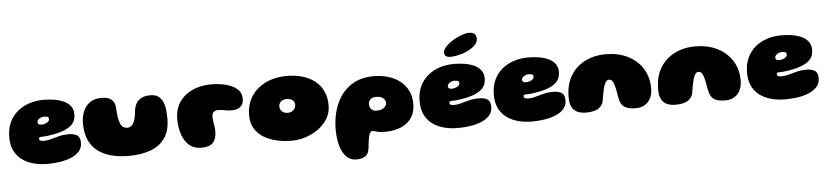

<svg xmlns="http://www.w3.org/2000/svg" viewBox="-51 -1068 6997 1624"><g transform="rotate(-5 3447.0 -256.0)"><path d="M314 46.5Q225 46.5 156.2 18.8Q87.5 -9 48.8 -65.5Q10 -122 10 -207.5Q10 -278 34.8 -331.8Q59.5 -385.5 103.2 -422.2Q147 -459 204.2 -477.8Q261.5 -496.5 326.5 -496.5Q370.5 -496.5 414.5 -489.8Q458.5 -483 495 -466.8Q531.5 -450.5 553.5 -422.5Q575.5 -394.5 575.5 -352.5Q575.5 -324.5 567.8 -303.8Q560 -283 546 -268Q532 -253 513.2 -242Q494.5 -231 472.5 -222Q450.5 -213 416.8 -205Q383 -197 348.2 -192Q313.5 -187 288 -187Q272.5 -187 266 -183.8Q259.5 -180.5 259.5 -172Q259.5 -167 261.8 -163Q264 -159 268.5 -156.5Q274 -153 282.8 -151.8Q291.5 -150.5 302.5 -150.5Q328 -150.5 360.5 -160Q393 -169.5 430.8 -179Q468.5 -188.5 510.5 -188.5Q555.5 -188.5 582.8 -172Q610 -155.5 610 -106.5Q610 -65.5 585 -36.2Q560 -7 517.8 11.2Q475.5 29.5 422.5 38Q369.5 46.5 314 46.5ZM293.5 -289Q305 -289 320.2 -293.8Q335.5 -298.5 347 -307.8Q358.5 -317 358.5 -330Q358.5 -347 345 -350.8Q331.5 -354.5 317 -354.5Q307 -354.5 296.8 -351.2Q286.5 -348 278 -342.2Q269.5 -336.5 264.2 -329Q259 -321.5 259 -313Q259 -303 263.8 -297.8Q268.5 -292.5 276.5 -290.8Q284.5 -289 293.5 -289Z M1005 39Q921 39 853.8 20.8Q786.5 2.5 739 -34.8Q691.5 -72 666.2 -130Q641 -188 641 -267.5Q641 -289.5 643.8 -310Q646.5 -330.5 652.2 -349Q658 -367.5 666 -383.5Q686.5 -423.5 723.2 -446.8Q760 -470 811.5 -470Q862.5 -470 887.8 -455Q913 -440 921.8 -418Q930.5 -396 931.5 -375.5Q932.5 -362.5 933.2 -350.8Q934 -339 935 -328.2Q936 -317.5 937.2 -307.8Q938.5 -298 940 -289Q946 -256 955.2 -236.5Q964.5 -217 978.8 -208.2Q993 -199.5 1013 -199.5Q1026 -199.5 1038.8 -206Q1051.5 -212.5 1062.2 -229Q1073 -245.5 1080 -275Q1083.5 -289 1085.2 -302.2Q1087 -315.5 1088.2 -328.2Q1089.5 -341 1092 -353.5Q1094.5 -366 1099 -378.5Q1112 -412.5 1142.2 -434.5Q1172.5 -456.5 1228.5 -456.5Q1278 -456.5 1304.8 -431.8Q1331.5 -407 1343.5 -366Q1347 -353.5 1349.5 -339.5Q1352 -325.5 1353.2 -310.2Q1354.5 -295 1355.2 -279Q1356 -263 1356 -246.5Q1356 -142.5 1310.5 -79.8Q1265 -17 1185.8 11Q1106.5 39 1005 39Z M1625 23.5Q1594 23.5 1570.2 16.5Q1546.5 9.5 1528.8 -3.2Q1511 -16 1497 -33.5Q1482.5 -52 1471.5 -74.8Q1460.5 -97.5 1453.2 -123.2Q1446 -149 1442.2 -177Q1438.5 -205 1438.5 -233.5Q1438.5 -318.5 1479 -378.8Q1519.5 -439 1590.2 -471.2Q1661 -503.5 1751.5 -503.5Q1798 -503.5 1843.2 -495.5Q1888.5 -487.5 1925 -470.5Q1961.5 -453.5 1983.5 -426.8Q2005.5 -400 2005.5 -362.5Q2005.5 -325.5 1990.8 -305Q1976 -284.5 1952.8 -276.8Q1929.5 -269 1904.5 -269Q1870 -269 1845 -275.5Q1820 -282 1791 -282Q1769.5 -282 1753.5 -270.8Q1737.5 -259.5 1737.5 -229Q1737.5 -216 1738.8 -203.2Q1740 -190.5 1742 -178.2Q1744 -166 1746 -153.5Q1748 -141 1749.2 -129Q1750.5 -117 1750.5 -104.5Q1750.5 -41 1720.8 -8.8Q1691 23.5 1625 23.5Z M2386.5 31Q2321.5 31 2260.8 17.2Q2200 3.5 2151.8 -25.8Q2103.5 -55 2075.2 -101.5Q2047 -148 2047 -214Q2047 -286.5 2073.8 -343Q2100.5 -399.5 2147.8 -438.8Q2195 -478 2257.5 -498.2Q2320 -518.5 2392 -518.5Q2463.5 -518.5 2524.2 -501Q2585 -483.5 2630 -448.5Q2675 -413.5 2699.8 -361.2Q2724.5 -309 2724.5 -239Q2724.5 -180.5 2696 -131.2Q2667.5 -82 2619.2 -45.8Q2571 -9.5 2510.8 10.8Q2450.5 31 2386.5 31ZM2372.5 -207Q2390.5 -207 2403.8 -212.2Q2417 -217.5 2425.8 -226.8Q2434.5 -236 2439 -247.5Q2443.5 -259 2443.5 -271.5Q2443.5 -285 2437.5 -295Q2431.5 -305 2421.5 -311.5Q2411.5 -318 2399.2 -321.2Q2387 -324.5 2374 -324.5Q2355.5 -324.5 2340.5 -317.5Q2325.5 -310.5 2316.8 -297.5Q2308 -284.5 2308 -266.5Q2308 -249.5 2316.5 -236Q2325 -222.5 2339.8 -214.8Q2354.5 -207 2372.5 -207Z M2918 236.5Q2889 236.5 2865.5 224.5Q2842 212.5 2824.5 191Q2807 169.5 2795 141Q2789 127 2784.5 111.8Q2780 96.5 2776.5 80Q2773 63.5 2770.8 46Q2768.5 28.5 2767.2 10.5Q2766 -7.5 2766 -26Q2766 -149.5 2807.2 -245.8Q2848.5 -342 2928.5 -397.2Q3008.5 -452.5 3124.5 -452.5Q3189 -452.5 3246 -435.8Q3303 -419 3346.5 -385.8Q3390 -352.5 3414.5 -303.8Q3439 -255 3439 -191Q3439 -135 3419.2 -94.2Q3399.5 -53.5 3363.8 -27Q3328 -0.5 3280.2 12.2Q3232.5 25 3176 25Q3147 25 3127.5 20.8Q3108 16.5 3095.8 12.5Q3083.5 8.5 3075 8.5Q3065.5 8.5 3059 15.5Q3052.5 22.5 3048.5 33.5Q3044.5 44 3041.8 56.8Q3039 69.5 3036.8 83.8Q3034.5 98 3033 112.2Q3031.5 126.5 3030.5 140Q3025.5 197.5 2995.8 217Q2966 236.5 2918 236.5ZM3125 -159.5Q3152.5 -159.5 3171.8 -168.2Q3191 -177 3201 -190.5Q3211 -204 3211 -219Q3211 -232.5 3202.2 -245.8Q3193.5 -259 3176 -267.8Q3158.5 -276.5 3131.5 -276.5Q3118.5 -276.5 3106.5 -273.2Q3094.5 -270 3085.2 -263.2Q3076 -256.5 3070.5 -246Q3065 -235.5 3065 -220.5Q3065 -204 3071.5 -190Q3078 -176 3091.5 -167.8Q3105 -159.5 3125 -159.5Z M3798 46.5Q3709 46.5 3640.2 18.8Q3571.5 -9 3532.8 -65.5Q3494 -122 3494 -207.5Q3494 -278 3518.8 -331.8Q3543.5 -385.5 3587.2 -422.2Q3631 -459 3688.2 -477.8Q3745.5 -496.5 3810.5 -496.5Q3854.5 -496.5 3898.5 -489.8Q3942.5 -483 3979 -466.8Q4015.5 -450.5 4037.5 -422.5Q4059.5 -394.5 4059.5 -352.5Q4059.5 -324.5 4051.8 -303.8Q4044 -283 4030 -268Q4016 -253 3997.2 -242Q3978.5 -231 3956.5 -222Q3934.5 -213 3900.8 -205Q3867 -197 3832.2 -192Q3797.5 -187 3772 -187Q3756.5 -187 3750 -183.8Q3743.5 -180.5 3743.5 -172Q3743.5 -167 3745.8 -163Q3748 -159 3752.5 -156.5Q3758 -153 3766.8 -151.8Q3775.5 -150.5 3786.5 -150.5Q3812 -150.5 3844.5 -160Q3877 -169.5 3914.8 -179Q3952.5 -188.5 3994.5 -188.5Q4039.5 -188.5 4066.8 -172Q4094 -155.5 4094 -106.5Q4094 -65.5 4069 -36.2Q4044 -7 4001.8 11.2Q3959.5 29.5 3906.5 38Q3853.5 46.5 3798 46.5ZM3777.5 -289Q3789 -289 3804.2 -293.8Q3819.5 -298.5 3831 -307.8Q3842.5 -317 3842.5 -330Q3842.5 -347 3829 -350.8Q3815.5 -354.5 3801 -354.5Q3791 -354.5 3780.8 -351.2Q3770.5 -348 3762 -342.2Q3753.5 -336.5 3748.2 -329Q3743 -321.5 3743 -313Q3743 -303 3747.8 -297.8Q3752.5 -292.5 3760.5 -290.8Q3768.5 -289 3777.5 -289ZM3785.5 -558.5Q3764.5 -558.5 3750 -567.8Q3735.5 -577 3735.5 -598.5Q3735.5 -625 3766 -654.8Q3796.5 -684.5 3838 -707.5Q3869.5 -725 3902.2 -736.2Q3935 -747.5 3960.5 -747.5Q3990 -747.5 4006 -734.2Q4022 -721 4022 -691Q4022 -661 3994.8 -635.5Q3967.5 -610 3928 -591.5Q3894 -576 3856 -567.2Q3818 -558.5 3785.5 -558.5Z M4428 46.5Q4339 46.5 4270.2 18.8Q4201.5 -9 4162.8 -65.5Q4124 -122 4124 -207.5Q4124 -278 4148.8 -331.8Q4173.5 -385.5 4217.2 -422.2Q4261 -459 4318.2 -477.8Q4375.5 -496.5 4440.5 -496.5Q4484.5 -496.5 4528.5 -489.8Q4572.5 -483 4609 -466.8Q4645.5 -450.5 4667.5 -422.5Q4689.5 -394.5 4689.5 -352.5Q4689.5 -324.5 4681.8 -303.8Q4674 -283 4660 -268Q4646 -253 4627.2 -242Q4608.5 -231 4586.5 -222Q4564.5 -213 4530.8 -205Q4497 -197 4462.2 -192Q4427.5 -187 4402 -187Q4386.5 -187 4380 -183.8Q4373.5 -180.5 4373.5 -172Q4373.5 -167 4375.8 -163Q4378 -159 4382.5 -156.5Q4388 -153 4396.8 -151.8Q4405.5 -150.5 4416.5 -150.5Q4442 -150.5 4474.5 -160Q4507 -169.5 4544.8 -179Q4582.5 -188.5 4624.5 -188.5Q4669.5 -188.5 4696.8 -172Q4724 -155.5 4724 -106.5Q4724 -65.5 4699 -36.2Q4674 -7 4631.8 11.2Q4589.5 29.5 4536.5 38Q4483.5 46.5 4428 46.5ZM4407.5 -289Q4419 -289 4434.2 -293.8Q4449.5 -298.5 4461 -307.8Q4472.5 -317 4472.5 -330Q4472.5 -347 4459 -350.8Q4445.5 -354.5 4431 -354.5Q4421 -354.5 4410.8 -351.2Q4400.5 -348 4392 -342.2Q4383.5 -336.5 4378.2 -329Q4373 -321.5 4373 -313Q4373 -303 4377.8 -297.8Q4382.5 -292.5 4390.5 -290.8Q4398.5 -289 4407.5 -289Z M4891.5 11Q4844.5 11 4813 -4.2Q4781.5 -19.5 4765.5 -54.5Q4761 -64.5 4758.2 -76.5Q4755.5 -88.5 4754 -102.5Q4752.5 -116.5 4752.5 -132Q4752.5 -237.5 4797 -312.2Q4841.5 -387 4919.8 -426.8Q4998 -466.5 5098 -466.5Q5199.5 -466.5 5280.2 -427.5Q5361 -388.5 5408 -315.8Q5455 -243 5455 -142.5Q5455 -127.5 5453 -113.8Q5451 -100 5447.2 -87.5Q5443.5 -75 5438 -63.5Q5421 -28.5 5388.5 -8.8Q5356 11 5313 11Q5260 11 5230.8 -2.2Q5201.5 -15.5 5188.5 -40.2Q5175.5 -65 5170 -99Q5166.5 -121 5163.2 -139.2Q5160 -157.5 5156.5 -172Q5153 -186.5 5149.8 -197.8Q5146.5 -209 5143 -217.5Q5135 -236 5125.8 -242.8Q5116.5 -249.5 5104 -249.5Q5094.5 -249.5 5086 -242.8Q5077.5 -236 5069.5 -218.5Q5065.5 -209.5 5061.5 -197.2Q5057.5 -185 5053.8 -168.8Q5050 -152.5 5046.5 -132.2Q5043 -112 5039 -87Q5033.5 -48.5 5012 -27.2Q4990.5 -6 4959.2 2.5Q4928 11 4891.5 11Z M5651.5 11Q5604.5 11 5573 -4.2Q5541.5 -19.5 5525.5 -54.5Q5521 -64.5 5518.2 -76.5Q5515.5 -88.5 5514 -102.5Q5512.5 -116.5 5512.5 -132Q5512.5 -237.5 5557 -312.2Q5601.5 -387 5679.8 -426.8Q5758 -466.5 5858 -466.5Q5959.5 -466.5 6040.2 -427.5Q6121 -388.5 6168 -315.8Q6215 -243 6215 -142.5Q6215 -127.5 6213 -113.8Q6211 -100 6207.2 -87.5Q6203.5 -75 6198 -63.5Q6181 -28.5 6148.5 -8.8Q6116 11 6073 11Q6020 11 5990.8 -2.2Q5961.5 -15.5 5948.5 -40.2Q5935.5 -65 5930 -99Q5926.5 -121 5923.2 -139.2Q5920 -157.5 5916.5 -172Q5913 -186.5 5909.8 -197.8Q5906.5 -209 5903 -217.5Q5895 -236 5885.8 -242.8Q5876.5 -249.5 5864 -249.5Q5854.5 -249.5 5846 -242.8Q5837.5 -236 5829.5 -218.5Q5825.5 -209.5 5821.5 -197.2Q5817.5 -185 5813.8 -168.8Q5810 -152.5 5806.5 -132.2Q5803 -112 5799 -87Q5793.5 -48.5 5772 -27.2Q5750.5 -6 5719.2 2.5Q5688 11 5651.5 11Z M6578 46.5Q6489 46.5 6420.2 18.8Q6351.5 -9 6312.8 -65.5Q6274 -122 6274 -207.5Q6274 -278 6298.8 -331.8Q6323.5 -385.5 6367.2 -422.2Q6411 -459 6468.2 -477.8Q6525.5 -496.5 6590.5 -496.5Q6634.5 -496.5 6678.5 -489.8Q6722.5 -483 6759 -466.8Q6795.5 -450.5 6817.5 -422.5Q6839.5 -394.5 6839.5 -352.5Q6839.5 -324.5 6831.8 -303.8Q6824 -283 6810 -268Q6796 -253 6777.2 -242Q6758.5 -231 6736.5 -222Q6714.5 -213 6680.8 -205Q6647 -197 6612.2 -192Q6577.5 -187 6552 -187Q6536.5 -187 6530 -183.8Q6523.5 -180.5 6523.5 -172Q6523.5 -167 6525.8 -163Q6528 -159 6532.5 -156.5Q6538 -153 6546.8 -151.8Q6555.5 -150.5 6566.5 -150.5Q6592 -150.5 6624.5 -160Q6657 -169.5 6694.8 -179Q6732.5 -188.5 6774.5 -188.5Q6819.5 -188.5 6846.8 -172Q6874 -155.5 6874 -106.5Q6874 -65.5 6849 -36.2Q6824 -7 6781.8 11.2Q6739.5 29.5 6686.5 38Q6633.5 46.5 6578 46.5ZM6557.5 -289Q6569 -289 6584.2 -293.8Q6599.5 -298.5 6611 -307.8Q6622.5 -317 6622.5 -330Q6622.5 -347 6609 -350.8Q6595.5 -354.5 6581 -354.5Q6571 -354.5 6560.8 -351.2Q6550.5 -348 6542 -342.2Q6533.5 -336.5 6528.2 -329Q6523 -321.5 6523 -313Q6523 -303 6527.8 -297.8Q6532.5 -292.5 6540.5 -290.8Q6548.5 -289 6557.5 -289Z"/></g></svg>

Font: Gluten Black
Style: Regular
Weight: 900
Designer: Tyler Finck
Foundry: Etcetera Type Company
Version: Version 1.300